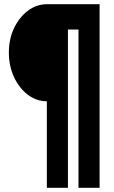

<svg xmlns="http://www.w3.org/2000/svg" viewBox="-20 -750 540 910"><path d="M202 -270Q153 -270 112 -301Q71 -332 46.5 -384.5Q22 -437 22 -501Q22 -565 46.5 -616.5Q71 -668 112 -699Q153 -730 202 -730H452V140H352V-610H302V140H202Z"/></svg>

Font: M PLUS Code Latin
Style: Bold
Weight: 700
Designer: Coji Morishita
Foundry: UNDERFOREST DESIGN
Version: Version 1.002; ttfautohint (v1.8.3)